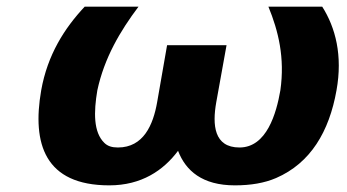

<svg xmlns="http://www.w3.org/2000/svg" viewBox="-20 -548 1046 578"><path d="M104 -276C76 -115 115 10 309 10C406 10 472 -35 516 -94C539 -34 589 10 687 10C735 10 776 3 811 -12C915 -57 971 -152 993 -276C1012 -381 990 -465 950 -528H788C818 -455 838 -374 824 -276C812 -207 783 -104 701 -104C624 -104 619 -172 631 -240L662 -412H483L453 -240C441 -172 412 -104 335 -104C317 -104 304 -108 294 -118C261 -150 262 -211 273 -276C294 -374 342 -455 397 -528H235C174 -463 123 -383 104 -276Z"/></svg>

Font: Asimov
Style: XWidIt
Weight: 500
Designer: Google
Version: Version 2.000980; 2014